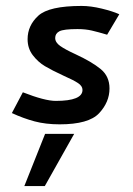

<svg xmlns="http://www.w3.org/2000/svg" viewBox="-20 -410 447 647"><path d="M20 0ZM181 9Q279 9 314 -28.5Q349 -66 349 -112Q349 -153 319 -177.5Q289 -202 235 -227Q200 -243 183 -255Q166 -267 166 -282Q166 -297 180 -304.5Q194 -312 241 -312Q268 -312 289.5 -307Q311 -302 341 -293L382 -362Q360 -372 323 -381Q286 -390 255 -390Q145 -390 109 -357Q73 -324 73 -278Q73 -247 90.5 -224Q108 -201 131.5 -187Q155 -173 194 -155Q228 -140 243 -130Q258 -120 258 -107Q258 -70 168 -70Q131 -70 57 -99L20 -29Q59 -11 96.5 -1Q134 9 181 9ZM62 217H131L230 41H132Z"/></svg>

Font: Cambay Devanagari
Style: Bold Italic
Weight: 700
Designer: Pooja Saxena
Foundry: Pooja Saxena
Version: Version 1.005;PS 001.005;hotconv 1.0.70;makeotf.lib2.5.58329